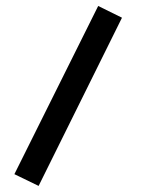

<svg xmlns="http://www.w3.org/2000/svg" viewBox="-20 -380 473 631"><path d="M302.7 -360.4 380.9 -321.8 106.9 231 27.3 192.4Z"/></svg>

Font: Vazirmatn RD UI FD Medium
Style: Regular
Weight: 500
Designer: Saber Rastikerdar
Foundry: Saber Rastikerdar
Version: Version 33.003